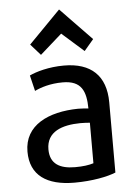

<svg xmlns="http://www.w3.org/2000/svg" viewBox="-57 -854 641 911"><g transform="rotate(-5 264.0 -398.5)"><path d="M259 -696 155 -604 108 -657 259 -811 408 -657 363 -604ZM458 -17C420 -1 346 14 261 14C129 14 51 -39 51 -152C51 -278 166 -332 308 -334C327 -334 346 -332 357 -331C356 -413 336 -465 246 -465C186 -465 141 -450 112 -436L94 -511C125 -526 186 -544 259 -544C387 -544 458 -479 458 -351ZM358 -70V-263C345 -264 329 -265 312 -265C226 -264 151 -239 151 -154C151 -85 197 -59 270 -59C308 -59 336 -63 358 -70Z"/></g></svg>

Font: Repo Medium
Style: Regular
Weight: 500
Designer: Stefan Peev
Foundry: Context Ltd
Version: Version 1.502